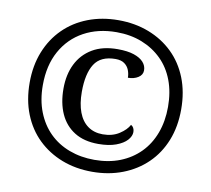

<svg xmlns="http://www.w3.org/2000/svg" viewBox="-81 -816 1006 917"><g transform="rotate(10 422.5 -357.5)"><path d="M422 10Q342 10 275 -16Q208 -42 158.5 -90Q109 -138 82 -206Q55 -274 55 -358Q55 -441 82 -508.5Q109 -576 158 -624.5Q207 -673 274.5 -699Q342 -725 422 -725Q502 -725 569.5 -699Q637 -673 686.5 -625Q736 -577 763 -509Q790 -441 790 -357Q790 -273 763 -205.5Q736 -138 686.5 -90Q637 -42 569.5 -16Q502 10 422 10ZM428 -126Q359 -126 312.5 -155Q266 -184 242.5 -236Q219 -288 219 -358Q219 -426 244.5 -477.5Q270 -529 319.5 -558.5Q369 -588 442 -588Q490 -588 521 -577.5Q552 -567 567.5 -549.5Q583 -532 583 -510Q583 -488 562.5 -475Q542 -462 513 -462Q513 -481 506 -499Q499 -517 483 -528.5Q467 -540 440 -540Q368 -540 338 -493Q308 -446 308 -358Q308 -300 323.5 -259Q339 -218 369 -196.5Q399 -175 441 -175Q488 -175 521 -196.5Q554 -218 567 -243Q575 -239 579.5 -230.5Q584 -222 584 -211Q584 -191 566.5 -171.5Q549 -152 514 -139Q479 -126 428 -126ZM423 -48Q492 -48 547.5 -70Q603 -92 643 -132.5Q683 -173 704.5 -230.5Q726 -288 726 -358Q726 -429 704.5 -486Q683 -543 642.5 -583Q602 -623 546.5 -645Q491 -667 423 -667Q333 -667 264.5 -629.5Q196 -592 157.5 -522.5Q119 -453 119 -357Q119 -285 141.5 -227.5Q164 -170 204.5 -130Q245 -90 301 -69Q357 -48 423 -48Z"/></g></svg>

Font: Noto Serif Bengali SemiBold
Style: Regular
Weight: 600
Version: Version 2.003